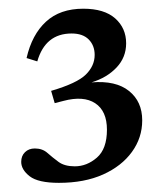

<svg xmlns="http://www.w3.org/2000/svg" viewBox="-20 -698 366 430"><path d="M112 -288.5Q65.5 -288.5 46.5 -303.2Q27.5 -318 27.5 -335.5Q27.5 -349 36 -357.2Q44.5 -365.5 58 -365.5Q75 -365.5 86.2 -355.5Q97.5 -345.5 111 -335.5Q124.5 -325.5 147.5 -325.5Q174.5 -325.5 197 -345Q219.5 -364.5 219.5 -407.5Q219.5 -449.5 193.2 -466.8Q167 -484 122 -472L102.5 -467L94.5 -494.5Q152.5 -511.5 172.2 -531Q192 -550.5 192 -575Q192 -596 178.8 -609.5Q165.5 -623 140.5 -623Q81.5 -623 63.5 -560.5L39.5 -568Q51.5 -620.5 83 -649.5Q114.5 -678.5 166.5 -678.5Q213.5 -678.5 238 -656.8Q262.5 -635 262.5 -601Q262.5 -569.5 241 -546.8Q219.5 -524 185 -513.5Q239.5 -518 269 -494.2Q298.5 -470.5 298.5 -428.5Q298.5 -389.5 275.5 -357.8Q252.5 -326 210.8 -307.2Q169 -288.5 112 -288.5Z"/></svg>

Font: Newsreader Text Medium
Style: Regular
Weight: 500
Designer: Hugues Gentile
Foundry: Production Type
Version: Version 1.001